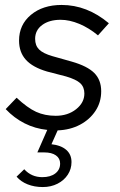

<svg xmlns="http://www.w3.org/2000/svg" viewBox="-20 -517 483 776"><path d="M153 239Q119 239 91.5 228Q64 217 47 197L78 167Q107 199 151 199Q184 199 203.5 184Q223 169 223 144Q223 123 206 111Q189 99 159 99H131L171 8Q122 3 79.5 -18.5Q37 -40 3 -76L47 -122Q91 -81 126 -65Q161 -49 205 -49Q254 -49 287.5 -75.5Q321 -102 321 -139Q321 -165 304.5 -180.5Q288 -196 247 -208L170 -228Q112 -245 84.5 -275.5Q57 -306 57 -353Q57 -417 105 -457Q153 -497 229 -497Q332 -497 420 -423L376 -374Q340 -404 300.5 -420.5Q261 -437 225 -437Q179 -437 150.5 -416Q122 -395 122 -360Q122 -333 138 -317Q154 -301 192 -290L270 -268Q333 -250 361 -222Q389 -194 389 -148Q389 -104 366 -69Q343 -34 303.5 -13Q264 8 213 10L188 66Q226 70 247.5 88.5Q269 107 269 138Q269 166 254 189Q239 212 212.5 225.5Q186 239 153 239Z"/></svg>

Font: Red Hat Text
Style: Italic
Weight: 400
Italic angle: -12°
Designer: Pentagram, MCKL
Foundry: Pentagram, MCKL
Version: Version 1.023